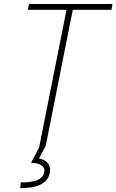

<svg xmlns="http://www.w3.org/2000/svg" viewBox="-20 -740 587 969"><path d="M178.2 0 317.4 -699.2H349.1L210 0ZM120.6 -690.4 126.5 -719.7H547.4L542.5 -690.4ZM82 209.5 85 180.2Q131.3 181.6 164.3 170.4Q197.3 159.2 203.6 127.9Q207.5 107.9 189.9 95Q172.4 82 136.7 82L179.2 0H208.5L167.5 78.1L163.1 58.1Q186 59.1 202.9 68.6Q219.7 78.1 227.8 94.5Q235.8 110.8 231.4 131.8Q225.1 163.6 202.9 180.4Q180.7 197.3 148.9 203.4Q117.2 209.5 82 209.5Z"/></svg>

Font: Reddit Sans ExtraLight
Style: Italic
Weight: 250
Italic angle: -11.25°
Designer: Stephen Hutchings
Version: Version 1.013